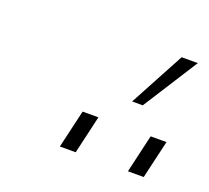

<svg xmlns="http://www.w3.org/2000/svg" viewBox="-66 -971 497 457"><g transform="rotate(20 182.5 -742.5)"><path d="M249 -752.9 323.7 -892.1H364.7L275.9 -752.9ZM124 -593.3 146.5 -689.9H186.5L164.1 -593.3ZM296.4 -593.3 318.8 -689.9H358.9L336.4 -593.3Z"/></g></svg>

Font: HK Grotesk Light Legacy Italic
Style: Regular
Weight: 300
Italic angle: -13°
Designer: Alfredo Marco Pradil
Foundry: Hanken Design Co.
Version: Version 2.022;PS 002.022;hotconv 1.0.88;makeotf.lib2.5.64775